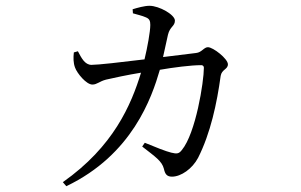

<svg xmlns="http://www.w3.org/2000/svg" viewBox="-20 -583 1040 663"><path d="M574 27C605 27 644 0 664 -38C707 -123 729 -226 742 -321C746 -344 767 -343 767 -361C767 -380 716 -420 698 -420C684 -420 677 -402 657 -400L543 -386L560 -463C567 -492 584 -492 584 -512C584 -532 530 -563 496 -563C479 -563 454 -556 438 -551L439 -537C452 -533 471 -529 484 -523C496 -518 499 -511 499 -497C499 -474 489 -419 479 -378C398 -368 318 -359 296 -359C273 -359 261 -383 249 -406L235 -402C233 -384 233 -366 239 -350C246 -330 278 -291 299 -291C315 -291 323 -302 346 -308C367 -313 423 -325 467 -332C433 -221 372 -77 197 46L209 60C437 -49 504 -246 532 -342C578 -350 639 -358 675 -358C681 -358 684 -354 684 -349C684 -301 656 -123 608 -65C598 -52 591 -51 571 -56C554 -60 516 -75 480 -90L471 -77C517 -41 539 -27 546 0C550 19 557 27 574 27Z"/></svg>

Font: Source Han Serif CN
Style: Regular
Weight: 400
Designer: Ryoko NISHIZUKA 西塚涼子 (kana & ideographs); Frank Grießhammer (Latin, Greek & Cyrillic); Wenlong ZHANG 张文龙 (bopomofo); San
Foundry: Adobe
Version: Version 2.003;hotconv 1.1.1;makeotfexe 2.6.0